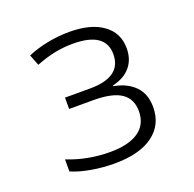

<svg xmlns="http://www.w3.org/2000/svg" viewBox="-103 -648 770 764"><g transform="rotate(-20 281.5 -266.0)"><path d="M258 11Q208 11 159.5 2.5Q111 -6 77 -21V-72Q162 -38 257 -38Q335 -38 377 -67Q419 -96 419 -152Q419 -204 381.5 -229.5Q344 -255 264 -255H161V-303H267Q401 -303 401 -400Q401 -494 263 -494Q225 -494 187 -486.5Q149 -479 106 -462L88 -508Q125 -524 171.5 -533.5Q218 -543 266 -543Q357 -543 408 -506Q459 -469 459 -404Q459 -357 433 -326Q407 -295 357 -283V-280Q413 -270 445.5 -237Q478 -204 478 -148Q478 -73 420.5 -31Q363 11 258 11Z"/></g></svg>

Font: Noto Sans Mono SemiCondensed Light
Style: Regular
Weight: 300
Width: 4
Designer: Monotype Design Team
Foundry: Monotype Imaging Inc.
Version: Version 2.014; ttfautohint (v1.8.4.7-5d5b)